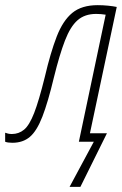

<svg xmlns="http://www.w3.org/2000/svg" viewBox="-75 -550 474 745"><path d="M195 175 289 0H231L335 -493Q316 -496 298 -496Q254 -496 226 -471.5Q198 -447 177 -392.5Q156 -338 134 -249Q111 -153 89.5 -97.5Q68 -42 41 -19Q14 4 -27 4Q-36 4 -43 3Q-50 2 -55 0V-35Q-50 -33 -43.5 -31.5Q-37 -30 -29 -30Q-2 -30 18.5 -47Q39 -64 57.5 -111.5Q76 -159 99 -252Q121 -346 145 -408Q169 -470 205.5 -500Q242 -530 304 -530Q324 -530 344 -528Q364 -526 378 -523L274 -33H340L237 175Z"/></svg>

Font: Noto Sans Condensed ExtraLight
Style: Italic
Weight: 200
Width: 3
Italic angle: -12°
Designer: Monotype Design Team
Foundry: Monotype Imaging Inc.
Version: Version 2.013; ttfautohint (v1.8.4.7-5d5b)